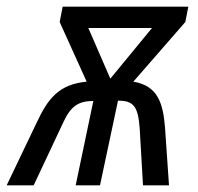

<svg xmlns="http://www.w3.org/2000/svg" viewBox="-73 -556 593 576"><path d="M37 -188 -53 0H28L115 -185C138 -236 160 -253 207 -253L154 0H227L281 -254C327 -254 341 -238 346 -172L356 0H434L422 -174C416 -249 399 -299 327 -311L483 -490L492 -536H115L106 -490L187 -311C104 -303 71 -261 37 -188ZM258 -320 192 -472H383Z"/></svg>

Font: Noto Sans Condensed
Style: Italic
Weight: 400
Width: 3
Italic angle: -12°
Designer: Monotype Design Team
Foundry: Monotype Imaging Inc.
Version: Version 2.013